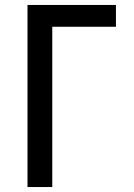

<svg xmlns="http://www.w3.org/2000/svg" viewBox="-20 -755 540 775"><path d="M91 0V-735H448V-647H191V0Z"/></svg>

Font: Iosevka Curly Semibold
Style: Regular
Weight: 600
Monospace: yes
Designer: Belleve Invis
Foundry: Belleve Invis
Version: Version 22.1.2; ttfautohint (v1.8.4)